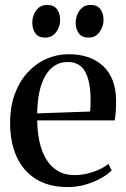

<svg xmlns="http://www.w3.org/2000/svg" viewBox="-20 -748 510 779"><path d="M255.5 11Q179 11 126.8 -21Q74.5 -53 47.8 -111.5Q21 -170 21 -249.5Q21 -315.5 40.2 -367.2Q59.5 -419 93 -455Q126.5 -491 169 -509.5Q211.5 -528 258 -528Q347 -528 398.2 -480.2Q449.5 -432.5 451 -342Q451 -311 449.5 -291.8Q448 -272.5 445 -259.5H131Q131.5 -213.5 140.2 -173.2Q149 -133 167.2 -102.5Q185.5 -72 214 -54.8Q242.5 -37.5 282.5 -37.5Q321 -37.5 359.8 -51.2Q398.5 -65 420 -83L433 -56.5Q416 -39.5 388 -24Q360 -8.5 325.8 1.2Q291.5 11 255.5 11ZM131 -288 345.5 -295.5Q347 -308 347.2 -319.8Q347.5 -331.5 347.5 -343.5Q347.5 -416 326 -456.2Q304.5 -496.5 254 -496.5Q224 -496.5 201 -481.2Q178 -466 162.5 -438Q147 -410 139.2 -372Q131.5 -334 131 -288ZM163 -595.5Q136 -595.5 123.5 -612.8Q111 -630 111 -656Q111 -684.5 127.2 -706.2Q143.5 -728 171 -728H172Q198.5 -728 211.2 -710.5Q224 -693 224 -667.5Q224 -640 207.8 -617.8Q191.5 -595.5 164 -595.5ZM339.5 -595.5Q312.5 -595.5 299.8 -612.8Q287 -630 287 -656Q287 -684.5 303.5 -706.2Q320 -728 347 -728H348Q375 -728 387.5 -710.5Q400 -693 400 -667.5Q400 -640 383.8 -617.8Q367.5 -595.5 340.5 -595.5Z"/></svg>

Font: Merriweather 120pt
Style: Regular
Weight: 400
Version: Version 2.100